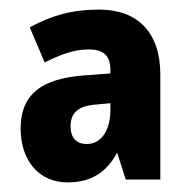

<svg xmlns="http://www.w3.org/2000/svg" viewBox="-20 -742 394 400"><path d="M187 -722C128 -722 86 -709 42 -685L73 -612C106 -628 133 -639 165 -639C196 -639 210 -626 210 -596V-589L172 -586C82 -582 23 -557 23 -474C23 -410 59 -362 121 -362C172 -362 203 -385 224 -424L242 -368H314V-587C314 -675 266 -722 187 -722ZM178 -524 210 -527V-513C210 -472 192 -442 161 -442C139 -442 127 -455 127 -479C127 -505 141 -521 178 -524Z"/></svg>

Font: Noto Sans Khmer UI Condensed ExtraBold
Style: Regular
Weight: 800
Width: 3
Designer: Danh Hong and the Monotype Design Team
Foundry: Monotype Imaging Inc.
Version: Version 2.002